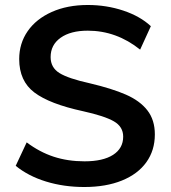

<svg xmlns="http://www.w3.org/2000/svg" viewBox="-20 -741 684 770"><path d="M43 -76 87 -170Q139 -131 195.5 -112.5Q252 -94 319 -94Q393 -94 433.5 -120Q474 -146 474 -193Q474 -233 436.5 -254.5Q399 -276 313 -295Q179 -324 118 -370Q57 -416 57 -504Q57 -567 91 -616Q125 -665 187.5 -693Q250 -721 332 -721Q407 -721 474.5 -698.5Q542 -676 585 -636L542 -542Q447 -618 332 -618Q263 -618 223 -589.5Q183 -561 183 -512Q183 -470 218.5 -448Q254 -426 340 -407Q429 -386 485 -361.5Q541 -337 571 -298.5Q601 -260 601 -202Q601 -138 567 -90.5Q533 -43 469 -17Q405 9 318 9Q236 9 164.5 -13Q93 -35 43 -76Z"/></svg>

Font: Muli
Style: Bold
Weight: 700
Designer: Vernon Adams
Foundry: Vernon Adams
Version: Version 2.001